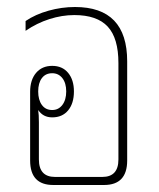

<svg xmlns="http://www.w3.org/2000/svg" viewBox="-20 -528 453 548"><path d="M132 0Q66 0 66 -70V-266Q66 -300 83 -320Q100 -340 129 -340Q158 -340 174.5 -320Q191 -300 191 -267Q191 -233 174.5 -213Q158 -193 129 -193Q103 -193 89 -214Q91 -201 91 -179V-73Q91 -23 137 -23H272Q318 -23 318 -73V-348Q318 -419 287.5 -452Q257 -485 192 -485Q157 -485 121 -473.5Q85 -462 53 -440V-468Q81 -487 118.5 -497.5Q156 -508 194 -508Q343 -508 343 -353V-70Q343 0 277 0ZM129 -214Q147 -214 158 -228.5Q169 -243 169 -267Q169 -291 158 -305Q147 -319 129 -319Q110 -319 99.5 -305Q89 -291 89 -267Q89 -243 99.5 -228.5Q110 -214 129 -214Z"/></svg>

Font: Noto Sans Thai Looped UI Narrow Thin
Style: Regular
Weight: 100
Width: 4
Designer: Cadson Demak Team
Foundry: Cadson Demak Co., Ltd.
Version: Version 1.000; ttfautohint (v1.8.4.7-5d5b)